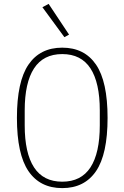

<svg xmlns="http://www.w3.org/2000/svg" viewBox="-20 -955 640 987"><path d="M300 12Q186 12 126.5 -75Q67 -162 67 -349Q67 -536 126.5 -623Q186 -710 300 -710Q414 -710 473.5 -623Q533 -536 533 -349Q533 -162 473.5 -75Q414 12 300 12ZM300 -21Q397 -21 445 -94.5Q493 -168 493 -311V-387Q493 -530 445 -603.5Q397 -677 300 -677Q203 -677 155 -603.5Q107 -530 107 -387V-311Q107 -168 155 -94.5Q203 -21 300 -21ZM198 -918 230 -935 335 -777 311 -764Z"/></svg>

Font: IBM Plex Mono ExtLt
Style: Regular
Weight: 200
Monospace: yes
Designer: Mike Abbink, Paul van der Laan, Pieter van Rosmalen
Foundry: Bold Monday
Version: Version 2.3